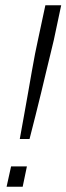

<svg xmlns="http://www.w3.org/2000/svg" viewBox="-20 -708 252 728"><path d="M55 -181Q63 -225 71 -269.5Q79 -314 86.5 -356.5Q94 -399 100.5 -436.5Q107 -474 113 -504.5Q119 -535 124 -557L152 -688H212L184 -556Q179 -535 171.5 -504Q164 -473 155 -436Q146 -399 136 -356.5Q126 -314 114.5 -269.5Q103 -225 92 -181ZM5 0 22 -77H82L66 0Z"/></svg>

Font: Saira ExtraCondensed Light
Style: Italic
Weight: 300
Width: 2
Italic angle: -12°
Designer: Hector Gatti with collaboration of the Omnibus-Type team
Foundry: Omnibus-Type
Version: Version 1.101